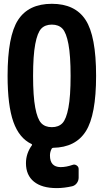

<svg xmlns="http://www.w3.org/2000/svg" viewBox="-20 -760 540 1000"><path d="M194.8 -118.7Q214.8 -97.7 250 -97.7Q285.2 -97.7 305.2 -118.7Q325.2 -139.6 336.4 -199.2Q347.7 -258.8 347.7 -364.7Q347.7 -470.7 336.4 -530.3Q325.2 -589.8 305.2 -610.8Q285.2 -631.8 250 -631.8Q214.8 -631.8 194.8 -610.8Q174.8 -589.8 163.6 -530.3Q152.3 -470.7 152.3 -364.7Q152.3 -258.8 163.6 -199.2Q174.8 -139.6 194.8 -118.7ZM480.5 -365.2Q480.5 -161.1 427.2 -76.7Q374 7.8 256.8 9.8Q252 9.8 249 14.6Q240.2 31.2 240.2 49.8Q240.2 109.4 294.9 110.4Q325.2 110.4 358.4 98.6Q369.1 94.7 379.4 101.6Q389.6 108.4 389.6 120.1V165Q389.6 180.7 380.4 193.4Q371.1 206.1 356.4 210Q313.5 219.7 275.4 219.7Q198.2 219.7 156.7 186Q115.2 152.3 115.2 89.8Q115.2 39.1 146.5 -3.9Q148.4 -7.8 144.5 -9.8Q80.1 -40 49.8 -125Q19.5 -210 19.5 -365.2Q19.5 -572.3 74.2 -656.2Q128.9 -740.2 250 -740.2Q371.1 -740.2 425.8 -656.2Q480.5 -572.3 480.5 -365.2Z"/></svg>

Font: Rounded-L Mgen+ 1mn bold
Style: Bold
Weight: 700
Designer: [Source Han Sans]
Ryoko NISHIZUKA  (kana & ideographs); Paul D. Hunt (Latin, Greek & Cyrillic); Wenlong ZHANG  (bopomofo
Version: Version 1.059.20150602